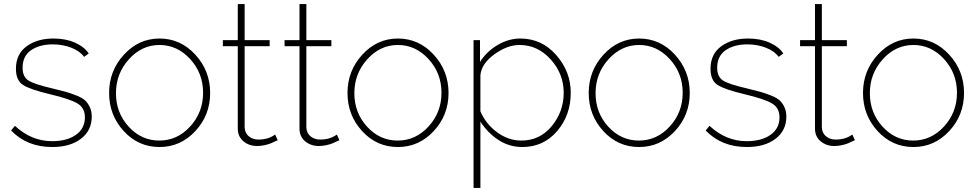

<svg xmlns="http://www.w3.org/2000/svg" viewBox="-20 -719 4844 952"><path d="M239 10Q114 10 35 -72L54 -95Q136 -19 238 -19Q312 -19 356.5 -50.5Q401 -82 401 -137Q401 -185 362.5 -207Q324 -229 227 -252Q130 -275 94.5 -297.5Q59 -320 59 -378Q59 -451 112 -489.5Q165 -528 245 -528Q306 -528 352 -507.5Q398 -487 420 -454L397 -437Q376 -466 333.5 -482.5Q291 -499 242 -499Q176 -499 134 -470Q92 -441 92 -383Q92 -338 121.5 -319.5Q151 -301 234 -282Q280 -271 305 -264Q330 -257 359 -245.5Q388 -234 402 -221Q416 -208 425.5 -187.5Q435 -167 435 -141Q435 -72 381.5 -31Q328 10 239 10Z M771 10Q666 10 593.5 -69Q521 -148 521 -258Q521 -368 594.5 -448Q668 -528 771 -528Q875 -528 948.5 -448Q1022 -368 1022 -258Q1022 -148 948.5 -69Q875 10 771 10ZM619 -425Q555 -354 555 -257Q555 -160 618 -91Q681 -22 770 -22Q859 -22 923 -92Q987 -162 987 -259Q987 -356 923 -426Q859 -496 771 -496Q683 -496 619 -425Z M1344 -52 1357 -24 1346 -19Q1336 -14 1324.5 -9Q1313 -4 1293.5 0.5Q1274 5 1255 5Q1215 5 1187 -18.5Q1159 -42 1159 -81V-490H1085V-520H1159V-699H1193V-520H1317V-490H1193V-86Q1195 -58 1214.5 -42.5Q1234 -27 1261 -27Q1311 -27 1344 -52Z M1650 -52 1663 -24 1652 -19Q1642 -14 1630.5 -9Q1619 -4 1599.5 0.5Q1580 5 1561 5Q1521 5 1493 -18.5Q1465 -42 1465 -81V-490H1391V-520H1465V-699H1499V-520H1623V-490H1499V-86Q1501 -58 1520.5 -42.5Q1540 -27 1567 -27Q1617 -27 1650 -52Z M1953 10Q1848 10 1775.5 -69Q1703 -148 1703 -258Q1703 -368 1776.5 -448Q1850 -528 1953 -528Q2057 -528 2130.5 -448Q2204 -368 2204 -258Q2204 -148 2130.5 -69Q2057 10 1953 10ZM1801 -425Q1737 -354 1737 -257Q1737 -160 1800 -91Q1863 -22 1952 -22Q2041 -22 2105 -92Q2169 -162 2169 -259Q2169 -356 2105 -426Q2041 -496 1953 -496Q1865 -496 1801 -425Z M2570 10Q2505 10 2451.5 -25Q2398 -60 2362 -116V213H2328V-520H2360V-412Q2393 -464 2447.5 -496Q2502 -528 2560 -528Q2666 -528 2738 -446Q2810 -364 2810 -259Q2810 -148 2742.5 -69Q2675 10 2570 10ZM2565 -22Q2657 -22 2716 -94Q2775 -166 2775 -259Q2775 -353 2710.5 -424.5Q2646 -496 2556 -496Q2495 -496 2431 -449.5Q2367 -403 2362 -346V-167Q2389 -104 2445 -63Q2501 -22 2565 -22Z M3149 10Q3044 10 2971.5 -69Q2899 -148 2899 -258Q2899 -368 2972.5 -448Q3046 -528 3149 -528Q3253 -528 3326.5 -448Q3400 -368 3400 -258Q3400 -148 3326.5 -69Q3253 10 3149 10ZM2997 -425Q2933 -354 2933 -257Q2933 -160 2996 -91Q3059 -22 3148 -22Q3237 -22 3301 -92Q3365 -162 3365 -259Q3365 -356 3301 -426Q3237 -496 3149 -496Q3061 -496 2997 -425Z M3683 10Q3558 10 3479 -72L3498 -95Q3580 -19 3682 -19Q3756 -19 3800.5 -50.5Q3845 -82 3845 -137Q3845 -185 3806.5 -207Q3768 -229 3671 -252Q3574 -275 3538.5 -297.5Q3503 -320 3503 -378Q3503 -451 3556 -489.5Q3609 -528 3689 -528Q3750 -528 3796 -507.5Q3842 -487 3864 -454L3841 -437Q3820 -466 3777.5 -482.5Q3735 -499 3686 -499Q3620 -499 3578 -470Q3536 -441 3536 -383Q3536 -338 3565.5 -319.5Q3595 -301 3678 -282Q3724 -271 3749 -264Q3774 -257 3803 -245.5Q3832 -234 3846 -221Q3860 -208 3869.5 -187.5Q3879 -167 3879 -141Q3879 -72 3825.5 -31Q3772 10 3683 10Z M4206 -52 4219 -24 4208 -19Q4198 -14 4186.5 -9Q4175 -4 4155.5 0.5Q4136 5 4117 5Q4077 5 4049 -18.5Q4021 -42 4021 -81V-490H3947V-520H4021V-699H4055V-520H4179V-490H4055V-86Q4057 -58 4076.5 -42.5Q4096 -27 4123 -27Q4173 -27 4206 -52Z M4509 10Q4404 10 4331.5 -69Q4259 -148 4259 -258Q4259 -368 4332.5 -448Q4406 -528 4509 -528Q4613 -528 4686.5 -448Q4760 -368 4760 -258Q4760 -148 4686.5 -69Q4613 10 4509 10ZM4357 -425Q4293 -354 4293 -257Q4293 -160 4356 -91Q4419 -22 4508 -22Q4597 -22 4661 -92Q4725 -162 4725 -259Q4725 -356 4661 -426Q4597 -496 4509 -496Q4421 -496 4357 -425Z"/></svg>

Font: Raleway
Style: ExtraLight
Weight: 200
Designer: Matt McInerney, Pablo Impallari, Rodrigo Fuenzalida
Foundry: Matt McInerney, Pablo Impallari, Rodrigo Fuenzalida
Version: Version 2.001